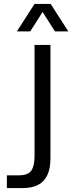

<svg xmlns="http://www.w3.org/2000/svg" viewBox="-20 -958 368 978"><path d="M15 0V-65H78Q123 -65 139.5 -89Q156 -113 156 -163V-729H237V-152Q237 -100 221 -66Q205 -32 173.5 -16Q142 0 96 0ZM66 -798 156 -938H238L328 -798H260L197 -897L134 -798Z"/></svg>

Font: Mona Sans SemiCondensed
Style: Regular
Weight: 400
Width: 4
Designer: Deni Anggara
Foundry: GitHub
Version: Version 2.000